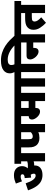

<svg xmlns="http://www.w3.org/2000/svg" viewBox="1454 -2390 955 3902"><g transform="rotate(-90 1931.0 -438.5)"><path d="M520 -211Q520 -135 469 -93.5Q418 -52 325 -52Q261 -52 205 -78.5Q149 -105 101.5 -169Q54 -233 14 -346L157 -394Q189 -297 228.5 -244Q268 -191 313 -191Q353 -191 353 -228Q353 -262 332 -291Q305 -285 273 -283L263 -413Q307 -416 324 -427.5Q341 -439 341 -458Q341 -495 295 -495Q249 -495 197 -469L152 -593Q189 -609 230 -620.5Q271 -632 322 -632Q410 -632 458 -585.5Q506 -539 506 -468Q506 -398 462 -353L463 -352Q474 -350 487 -349.5Q500 -349 515 -349Q539 -349 560.5 -351.5Q582 -354 604 -362V-486H554V-622H849V-486H771V0H604V-231Q586 -225 567.5 -223Q549 -221 530 -221Q525 -221 519 -221Q520 -216 520 -211Z M1363 -486V0H1196V-137Q1170 -125 1142 -119.5Q1114 -114 1079 -114Q1025 -114 989 -131Q953 -148 934 -170Q913 -195 900 -231.5Q887 -268 887 -340V-486H835V-622H1441V-486ZM1196 -486H1054V-339Q1054 -306 1057 -290.5Q1060 -275 1070 -264Q1082 -250 1111 -250Q1135 -250 1157 -261Q1179 -272 1196 -289Z M1995 -486V0H1828V-197H1689V-191Q1689 -102 1613 -102Q1584 -102 1555.5 -118Q1527 -134 1504 -159Q1481 -184 1467 -212.5Q1453 -241 1453 -266Q1453 -291 1467 -310.5Q1481 -330 1522 -333V-486H1428V-622H2073V-486ZM1827 -486H1689V-333H1827Z M2290 -486V0H2123V-486H2059V-622H2368V-486Z M2418 -486H2354V-622H2417Q2407 -642 2399.5 -666Q2392 -690 2392 -718Q2392 -799 2458.5 -847.5Q2525 -896 2652 -896Q2740 -896 2813.5 -872Q2887 -848 2949 -808Q3011 -768 3063 -717.5Q3115 -667 3161 -615H2965Q2900 -681 2824.5 -720Q2749 -759 2670 -759Q2613 -759 2587 -739.5Q2561 -720 2561 -686Q2561 -668 2564.5 -652Q2568 -636 2575 -622H2663V-486H2585V0H2418Z M2649 -622H3264V-486H3186V0H3019V-240H2910V-230Q2910 -132 2834 -132Q2805 -132 2776.5 -148.5Q2748 -165 2725 -190.5Q2702 -216 2688 -246Q2674 -276 2674 -302Q2674 -335 2691 -355.5Q2708 -376 2759 -376H3019V-486H2649Z M3784 -486V0H3617V-269H3540Q3504 -269 3486.5 -265Q3469 -261 3459 -251Q3445 -237 3445 -212Q3445 -182 3467.5 -148Q3490 -114 3531 -78L3419 19Q3359 -37 3318 -101Q3277 -165 3277 -235Q3277 -276 3290 -305Q3303 -334 3325 -354Q3345 -372 3369.5 -383Q3394 -394 3432 -399.5Q3470 -405 3529 -405H3617V-486H3250V-622H3862V-486Z"/></g></svg>

Font: Noto Sans SemiCondensed Black
Style: Regular
Weight: 900
Width: 4
Designer: Monotype Design Team
Foundry: Monotype Imaging Inc.
Version: Version 2.013; ttfautohint (v1.8.4.7-5d5b)